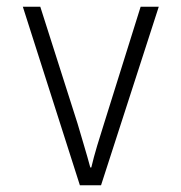

<svg xmlns="http://www.w3.org/2000/svg" viewBox="-20 -552 540 572"><path d="M218 0 48 -532H100L211 -184Q220 -153 230.5 -118Q241 -83 249 -53H252Q259 -83 269.5 -118Q280 -153 290 -184L399 -532H453L281 0Z"/></svg>

Font: Noto Sans Mono ExtraCondensed Light
Style: Regular
Weight: 300
Width: 2
Designer: Monotype Design Team
Foundry: Monotype Imaging Inc.
Version: Version 2.014; ttfautohint (v1.8.4.7-5d5b)